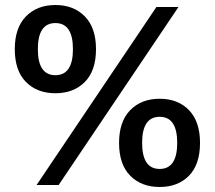

<svg xmlns="http://www.w3.org/2000/svg" viewBox="-20 -738 858 766"><path d="M39 -542Q39 -627 83.5 -672.5Q128 -718 201 -718Q274 -718 318.5 -672.5Q363 -627 363 -542Q363 -456 318.5 -411Q274 -366 201 -366Q128 -366 83.5 -411Q39 -456 39 -542ZM126 0 604 -710H692L214 0ZM131 -542Q131 -438 201 -438Q271 -438 271 -542Q271 -646 201 -646Q131 -646 131 -542ZM455 -168Q455 -253 499.5 -298.5Q544 -344 617 -344Q690 -344 734 -298.5Q778 -253 778 -168Q778 -82 734 -37Q690 8 617 8Q544 8 499.5 -37Q455 -82 455 -168ZM547 -168Q547 -64 617 -64Q687 -64 687 -168Q687 -272 617 -272Q547 -272 547 -168Z"/></svg>

Font: Txt Sans SemiBold
Style: Regular
Weight: 600
Designer: Open Source
Foundry: XRLN
Version: Version 1.0